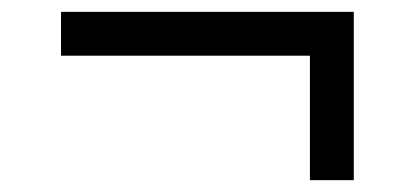

<svg xmlns="http://www.w3.org/2000/svg" viewBox="-20 -410 700 324"><path d="M83 -390H577V-106H503V-316H83Z"/></svg>

Font: Application
Style: Regular
Weight: 400
Designer: Wei Huang
Foundry: Wei Huang
Version: Version 0.012